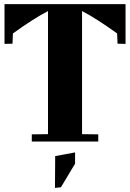

<svg xmlns="http://www.w3.org/2000/svg" viewBox="-20 -690 634 936"><path d="M592 -670V-476L553 -477L551 -527Q448 -601 380 -636V-36L459 -35V0H135V-35L214 -36V-636Q146 -601 43 -527L41 -477L2 -476V-670ZM249 71 346 53V108L277 223L248 226Z"/></svg>

Font: Rakkas
Style: Regular
Weight: 400
Designer: Zeynep Akay
Foundry: Zeynep Akay
Version: Version 2.000